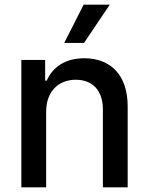

<svg xmlns="http://www.w3.org/2000/svg" viewBox="-20 -802 637 822"><path d="M177.6 -323.9C177.6 -410.9 230.8 -460.6 304.7 -460.6C376.8 -460.6 420.5 -413.4 420.5 -334.2V0H526.6V-346.9C526.6 -481.9 452.4 -552.6 340.9 -552.6C258.9 -552.6 205.3 -514.6 180 -456.7H173.3V-545.5H71.4V0H177.6ZM255 -618.3H339.8L449.9 -782H338.1Z"/></svg>

Font: Magic Ui Pro Medium
Style: Regular
Weight: 500
Designer: Stefan Endress, Andreas Faust
Version: Version 1.000;FEAKit 1.0